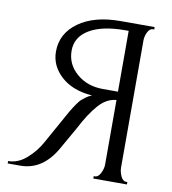

<svg xmlns="http://www.w3.org/2000/svg" viewBox="-76 -727 711 793"><g transform="rotate(10 279.5 -330.0)"><path d="M368 0V-10H373Q387 -10 396.5 -29Q406 -48 406 -65V-336Q365 -333 331.5 -295Q298 -257 265 -193L215 -105Q158 0 62 0H9V-10Q50 -10 85.5 -41Q121 -72 143 -112L222 -254Q232 -270 234 -273.5Q236 -277 245.5 -290.5Q255 -304 261 -309.5Q267 -315 278.5 -323.5Q290 -332 303 -337Q221 -343 173 -386.5Q125 -430 125 -490Q125 -566 190.5 -613Q256 -660 365 -660H509V-650H504Q490 -650 481.5 -632.5Q473 -615 473 -598V-65Q473 -47 481.5 -28.5Q490 -10 504 -10H509V0ZM343 -371H406V-626H391Q295 -626 241.5 -594Q188 -562 188 -505Q188 -448 232.5 -409.5Q277 -371 343 -371Z"/></g></svg>

Font: Forum
Style: Regular
Weight: 400
Designer: Denis Masharov
Foundry: Denis Masharov
Version: Version 1.000